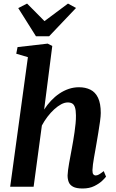

<svg xmlns="http://www.w3.org/2000/svg" viewBox="-20 -1066 662 1096"><path d="M451.7 10Q415.9 10 397.2 -0.1Q378.5 -10.2 372.1 -27.2Q365.6 -44.2 365.8 -65.2Q366.1 -78 368.5 -95.5Q370.9 -113.1 374.4 -133.8Q377.9 -154.4 382.2 -176.1Q386.4 -197.7 389.9 -217.9Q393.6 -238.3 397.8 -262.3Q402 -286.2 405.5 -311.5Q409.1 -336.8 411.5 -361.4Q413.9 -385.9 413.5 -407.7Q413.2 -436.9 408 -452.7Q402.9 -468.6 392.8 -474.9Q382.6 -481.2 366.7 -481.2Q349 -481.2 329.2 -470.7Q309.5 -460.1 289.4 -441.8Q269.3 -423.5 251.2 -399.7Q233 -375.9 219 -349.5L171.9 0H38.1L139.3 -739.7L72.8 -759.4L80.2 -797.2L252.2 -817L278.4 -803.6L232 -440.7Q249.5 -468 271.4 -491.2Q293.2 -514.4 318.7 -531.7Q344.2 -548.9 372.4 -558.5Q400.7 -568 430.8 -568Q467.9 -568 495.9 -554.1Q524 -540.3 539.6 -508Q555.2 -475.7 555.2 -420.9Q555.2 -403.8 551 -372.8Q546.7 -341.9 541.1 -308Q535.4 -274 530.8 -247Q527.7 -228.5 524 -207.8Q520.4 -187.1 516.7 -166.8Q513.1 -146.4 510.6 -127.8Q508.2 -109.1 507.7 -94.2Q507.6 -76.4 513.1 -70.4Q518.6 -64.4 525.4 -64.4Q534.8 -64.4 544.7 -69.9Q554.6 -75.4 572.2 -89.2L585.3 -57.6Q580.7 -50.9 563.7 -34.4Q546.6 -18 518.5 -4Q490.4 10 451.7 10ZM185.2 -859.1 84.1 -1019.8 134.6 -1045.6Q159.6 -1020.5 184.5 -995.5Q209.3 -970.5 233.9 -945.4Q267.6 -970.5 301 -995.5Q334.4 -1020.5 368.1 -1045.6L414 -1020.5L260.5 -859.1Z"/></svg>

Font: Merriweather Light
Style: Italic
Weight: 300
Italic angle: -7.8°
Designer: Eben Sorkin
Foundry: Eben Sorkin
Version: Version 2.101